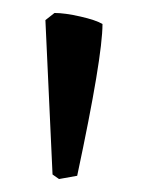

<svg xmlns="http://www.w3.org/2000/svg" viewBox="-20 -748 222 296"><path d="M50 -717 64 -728Q80 -728 104 -722.5Q128 -717 138 -711Q138 -660 99 -477L71 -472L61 -479Z"/></svg>

Font: Buenard
Style: Regular
Weight: 400
Designer: Gustavo Ibarra
Foundry: FontFuror
Version: Version 1.001 2011